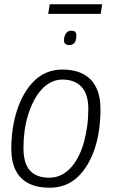

<svg xmlns="http://www.w3.org/2000/svg" viewBox="-20 -870 539 900"><path d="M213 10Q154 10 114 -10.5Q74 -31 53.5 -71.5Q33 -112 33 -174Q33 -223 40 -268.5Q47 -314 60.5 -355Q74 -396 94 -430.5Q114 -465 140.5 -491Q167 -517 200 -530.5Q233 -544 273 -544Q329 -544 369 -523.5Q409 -503 430 -461.5Q451 -420 451 -358Q451 -309 444.5 -262.5Q438 -216 424.5 -175Q411 -134 391 -100Q371 -66 345 -41Q319 -16 285.5 -3Q252 10 213 10ZM211 -37Q241 -37 266.5 -49.5Q292 -62 312 -84Q332 -106 347.5 -136Q363 -166 373 -202Q383 -238 388.5 -277.5Q394 -317 394 -359Q394 -429 362 -463Q330 -497 273 -497Q244 -497 219 -484.5Q194 -472 173.5 -449Q153 -426 137.5 -395.5Q122 -365 111 -329Q100 -293 95 -254.5Q90 -216 90 -176Q90 -104 120.5 -70.5Q151 -37 211 -37ZM304 -659Q292 -659 286 -664.5Q280 -670 280 -681Q280 -693 283.5 -703Q287 -713 294.5 -719.5Q302 -726 314 -726Q327 -726 332.5 -720.5Q338 -715 338 -703Q338 -691 335 -681Q332 -671 324.5 -665Q317 -659 304 -659ZM206 -805 213 -850H459L452 -805Z"/></svg>

Font: Georama ExtraCondensed Thin Light
Style: Italic
Weight: 300
Italic angle: -9°
Version: Version 1.001